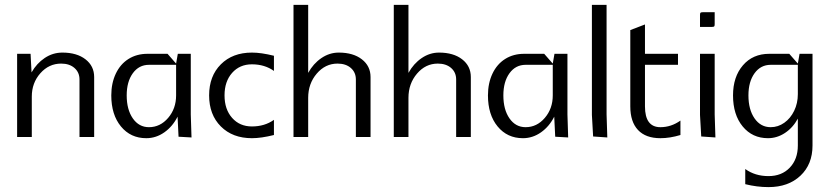

<svg xmlns="http://www.w3.org/2000/svg" viewBox="-20 -560 3392 785"><path d="M50 0V-340H105L109 -264Q130 -301 163 -323Q196 -345 235 -345Q294 -345 329.5 -317.5Q365 -290 365 -245V0H305V-235Q305 -264 284.5 -282Q264 -300 230 -300Q180 -300 145 -260.5Q110 -221 110 -165V0Z M435 -170Q435 -220 453.5 -259Q472 -298 505.5 -319Q539 -340 583 -340H665L700 -300L707 -340H760V-92L763 2L710 -1L706 -83Q686 -43 652 -19Q618 5 578 5Q514 5 474.5 -43Q435 -91 435 -170ZM498 -170Q498 -112 523 -76Q548 -40 589 -40Q635 -40 667.5 -78Q700 -116 700 -170V-295H589Q548 -295 523 -260.5Q498 -226 498 -170Z M1100 -8Q1048 5 1010 5Q931 5 883 -43Q835 -91 835 -170Q835 -249 883 -297Q931 -345 1010 -345Q1048 -345 1100 -332V-270Q1062 -297 1010 -297Q960 -297 929 -262Q898 -227 898 -170Q898 -113 929 -78Q960 -43 1010 -43Q1062 -43 1100 -70Z M1180 -540H1240V-262Q1261 -300 1294 -322.5Q1327 -345 1365 -345Q1424 -345 1459.5 -317.5Q1495 -290 1495 -245V0H1435V-235Q1435 -264 1414.5 -282Q1394 -300 1360 -300Q1310 -300 1275 -259Q1240 -218 1240 -160V0H1180Z M1590 -540H1650V-262Q1671 -300 1704 -322.5Q1737 -345 1775 -345Q1834 -345 1869.5 -317.5Q1905 -290 1905 -245V0H1845V-235Q1845 -264 1824.5 -282Q1804 -300 1770 -300Q1720 -300 1685 -259Q1650 -218 1650 -160V0H1590Z M1975 -170Q1975 -220 1993.5 -259Q2012 -298 2045.5 -319Q2079 -340 2123 -340H2205L2240 -300L2247 -340H2300V-92L2303 2L2250 -1L2246 -83Q2226 -43 2192 -19Q2158 5 2118 5Q2054 5 2014.5 -43Q1975 -91 1975 -170ZM2038 -170Q2038 -112 2063 -76Q2088 -40 2129 -40Q2175 -40 2207.5 -78Q2240 -116 2240 -170V-295H2129Q2088 -295 2063 -260.5Q2038 -226 2038 -170Z M2400 -540H2460V-92L2463 2L2405 -2L2400 -90Z M2557 -437 2617 -460V-340H2752V-295H2617V-125Q2617 -40 2680 -40Q2724 -40 2762 -67V-8Q2719 5 2680 5Q2620 5 2588.5 -28.5Q2557 -62 2557 -125Z M2842 -450V-499Q2842 -506 2844 -508Q2846 -510 2853 -510H2902V-461Q2902 -454 2900 -452Q2898 -450 2891 -450ZM2842 -340H2902V-92L2905 2L2847 -2L2842 -90Z M2977 -170Q2977 -246 3017.5 -293Q3058 -340 3125 -340H3207L3242 -300L3249 -340H3302V35Q3302 112 3252.5 158.5Q3203 205 3122 205Q3075 205 3027 193V131Q3067 160 3122 160Q3176 160 3209 125.5Q3242 91 3242 35V-75Q3222 -38 3189.5 -16.5Q3157 5 3120 5Q3056 5 3016.5 -43Q2977 -91 2977 -170ZM3040 -170Q3040 -112 3065 -76Q3090 -40 3131 -40Q3161 -40 3186.5 -58Q3212 -76 3227 -107Q3242 -138 3242 -175V-295H3131Q3090 -295 3065 -260.5Q3040 -226 3040 -170Z"/></svg>

Font: Glametrix
Style: Regular
Weight: 500
Designer: gluk
Foundry: gluk
Version: Version 0.40